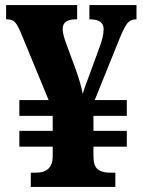

<svg xmlns="http://www.w3.org/2000/svg" viewBox="-20 -734 563 754"><path d="M101 0H433V-56H411Q380 -56 363.5 -69.5Q347 -83 347 -121V-158H478V-220H347V-279H478V-341H352L449 -581Q468 -628 480.5 -643Q493 -658 513 -658H516V-714H331V-658H334Q387 -658 387 -619Q387 -589 367 -538L329 -434Q321 -413 315 -396.5Q309 -380 305 -365Q298 -404 275 -468L241 -560Q226 -600 226 -620Q226 -658 277 -658H283V-714H4V-658H9Q28 -658 38.5 -647Q49 -636 62 -605L171 -341H56V-279H187V-220H56V-158H187V-119Q186 -56 122 -56H101Z"/></svg>

Font: Noto Serif SemiCondensed Extra
Style: Regular
Weight: 800
Width: 4
Designer: Monotype Design Team
Foundry: Monotype Imaging Inc.
Version: Version 1.002